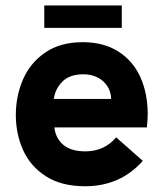

<svg xmlns="http://www.w3.org/2000/svg" viewBox="-20 -654 584 685"><path d="M36.5 -244Q36.5 -311 61.8 -370Q87 -429 140.8 -466.2Q194.5 -503.5 275.5 -503.5Q350 -503.5 402.2 -470.2Q454.5 -437 480.8 -378.8Q507 -320.5 507 -246.5Q507 -229 504 -199.5H174Q178.5 -160 206.2 -137Q234 -114 284.5 -114Q352 -114 394.5 -164L489.5 -80Q409 10.5 283.5 10.5Q199.5 10.5 144 -25Q88.5 -60.5 62.5 -118.2Q36.5 -176 36.5 -244ZM376.5 -301Q376 -326.5 363 -346.5Q350 -366.5 327.8 -377.8Q305.5 -389 278 -389Q229 -389 203 -363.2Q177 -337.5 172 -301ZM138 -634.5H414.5V-554.5H138Z"/></svg>

Font: HK Grotesk ExtraBold
Style: Regular
Weight: 800
Designer: Alfredo Marco Pradil
Foundry: Hanken Design Co.
Version: Version 3.001